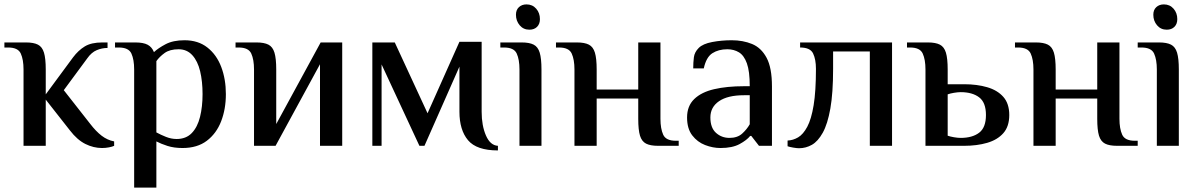

<svg xmlns="http://www.w3.org/2000/svg" viewBox="-21 -663 5446 873"><path d="M443 10Q404 10 367 -8.5Q330 -27 297 -70L187 -210V0H86V-347Q86 -392 73.5 -419.5Q61 -447 16 -447H-1V-470H97Q132 -470 151.5 -460Q171 -450 179 -423.5Q187 -397 187 -347V-234L311 -402Q335 -434 364.5 -452Q394 -470 444 -470H468V-445Q443 -445 419 -435Q395 -425 376 -398L269 -253L389 -100Q415 -66 441 -46Q467 -26 498 -20V0Q490 4 474.5 7Q459 10 443 10Z M589 190V-347Q589 -392 576.5 -419.5Q564 -447 519 -447H502V-470H594Q631 -470 650.5 -459.5Q670 -449 679 -426Q698 -444 732 -462Q766 -480 818 -480Q880 -480 922 -447Q964 -414 985 -358.5Q1006 -303 1006 -235Q1006 -167 984.5 -111.5Q963 -56 919.5 -23Q876 10 809 10Q770 10 740.5 0.5Q711 -9 690 -20V190ZM782 -31Q825 -31 851 -58Q877 -85 888.5 -131.5Q900 -178 900 -235Q900 -293 889 -339Q878 -385 853.5 -412Q829 -439 791 -439Q751 -439 727.5 -422Q704 -405 690 -385V-61Q710 -50 734 -40.5Q758 -31 782 -31Z M1134 0V-347Q1134 -392 1121.5 -419.5Q1109 -447 1064 -447H1050V-470H1145Q1180 -470 1199.5 -460Q1219 -450 1227 -423.5Q1235 -397 1235 -347V-99L1437 -470H1535V0H1434V-371L1232 0Z M2243 21Q2146 21 2107 -25.5Q2068 -72 2068 -155V-360L1909 0H1886L1714 -370V0H1672V-470H1774L1923 -148L2068 -473H2169V-155Q2169 -92 2188.5 -47Q2208 -2 2243 0Z M2386 -528Q2359 -528 2342 -548Q2325 -568 2325 -596Q2325 -618 2338.5 -630.5Q2352 -643 2373 -643Q2400 -643 2417 -623.5Q2434 -604 2434 -576Q2434 -554 2421 -541Q2408 -528 2386 -528ZM2341 0V-347Q2341 -392 2328.5 -419.5Q2316 -447 2271 -447H2254V-470H2351Q2386 -470 2405.5 -460Q2425 -450 2433 -423.5Q2441 -397 2441 -347V0Z M2591 0V-347Q2591 -392 2578.5 -419.5Q2566 -447 2521 -447H2507V-470H2602Q2637 -470 2656.5 -460Q2676 -450 2684 -423.5Q2692 -397 2692 -347V-256H2881V-470H2982V-123Q2982 -78 2994.5 -50.5Q3007 -23 3052 -23H3065V0H2971Q2936 0 2916.5 -10Q2897 -20 2889 -46Q2881 -72 2881 -123V-215H2692V0Z M3255 10Q3220 10 3185 -3.5Q3150 -17 3126.5 -47.5Q3103 -78 3103 -129Q3103 -181 3135.5 -212.5Q3168 -244 3226 -257.5Q3284 -271 3362 -271H3388Q3388 -339 3375 -375Q3362 -411 3339 -425Q3316 -439 3286 -439Q3246 -439 3218 -421Q3190 -403 3179 -352H3131Q3131 -379 3134 -402.5Q3137 -426 3156 -445Q3175 -464 3217.5 -472Q3260 -480 3306 -480Q3357 -480 3398.5 -463Q3440 -446 3464.5 -400.5Q3489 -355 3489 -270V0H3430L3395 -45H3390Q3375 -26 3342 -8Q3309 10 3255 10ZM3296 -36Q3332 -36 3353.5 -55.5Q3375 -75 3388 -98V-230H3362Q3288 -230 3248.5 -203Q3209 -176 3209 -129Q3209 -82 3234.5 -59Q3260 -36 3296 -36Z M3612 11Q3602 11 3585 8Q3568 5 3560 2V-24Q3585 -25 3608 -38.5Q3631 -52 3649.5 -86.5Q3668 -121 3678.5 -184.5Q3689 -248 3689 -350Q3689 -393 3676 -420Q3663 -447 3617 -447V-470H4035V0H3934V-429H3767V-350Q3767 -240 3754.5 -169.5Q3742 -99 3720 -59.5Q3698 -20 3670.5 -4.5Q3643 11 3612 11Z M4187 0V-347Q4187 -392 4174.5 -419.5Q4162 -447 4117 -447H4103V-470H4198Q4233 -470 4252.5 -460Q4272 -450 4280 -423.5Q4288 -397 4288 -347V-280H4363Q4421 -280 4467.5 -266.5Q4514 -253 4541 -222.5Q4568 -192 4568 -140Q4568 -88 4541 -57.5Q4514 -27 4467.5 -13.5Q4421 0 4363 0ZM4347 -36Q4400 -36 4431 -59.5Q4462 -83 4462 -140Q4462 -197 4431 -220.5Q4400 -244 4347 -244Q4334 -244 4316.5 -241Q4299 -238 4288 -234V-46Q4299 -42 4316.5 -39Q4334 -36 4347 -36Z M4678 0V-347Q4678 -392 4665.5 -419.5Q4653 -447 4608 -447H4594V-470H4689Q4724 -470 4743.5 -460Q4763 -450 4771 -423.5Q4779 -397 4779 -347V-256H4968V-470H5069V-123Q5069 -78 5081.5 -50.5Q5094 -23 5139 -23H5152V0H5058Q5023 0 5003.5 -10Q4984 -20 4976 -46Q4968 -72 4968 -123V-215H4779V0Z M5284 -528Q5257 -528 5240 -548Q5223 -568 5223 -596Q5223 -618 5236.5 -630.5Q5250 -643 5271 -643Q5298 -643 5315 -623.5Q5332 -604 5332 -576Q5332 -554 5319 -541Q5306 -528 5284 -528ZM5239 0V-347Q5239 -392 5226.5 -419.5Q5214 -447 5169 -447H5152V-470H5249Q5284 -470 5303.5 -460Q5323 -450 5331 -423.5Q5339 -397 5339 -347V0Z"/></svg>

Font: El Messiri Medium
Style: Regular
Weight: 500
Designer: Mohamed Gaber
Foundry: Kief Type Foundry
Version: Version 2.020; ttfautohint (v1.8.3)